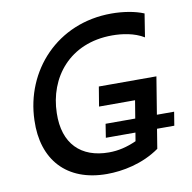

<svg xmlns="http://www.w3.org/2000/svg" viewBox="-82 -820 914 912"><g transform="rotate(-10 374.5 -363.5)"><path d="M726.6 -226.2H643.5L672.9 -406.2H395.2L379.6 -312.1H553.3L539.1 -226.2H396L385.7 -160.5H528.4L521.7 -120C476.6 -99.8 434.3 -89.5 388.8 -89.5C254.6 -89.5 172.6 -168.3 176.5 -316.1C179.7 -485.8 292.6 -634.2 499.3 -634.2C546.9 -634.2 605.8 -626.1 651.6 -598L669.4 -710.2C627.1 -728 569.6 -737.2 513.5 -737.2C251.4 -737.2 72.8 -538.4 66.1 -301.1C59.3 -111.5 167.6 9.9 361.5 9.9C437.1 9.9 535.2 -8.5 617.2 -66.4L632.5 -160.5H715.9Z"/></g></svg>

Font: TID UI Medium
Style: Italic
Weight: 500
Italic angle: -9.39999°
Designer: The TID Project Authors
Foundry: Bakken & Bæck
Version: Version 1.001;hotconv 1.0.109;makeotfexe 2.5.65596